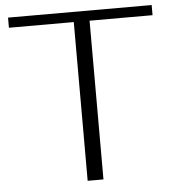

<svg xmlns="http://www.w3.org/2000/svg" viewBox="-52 -763 724 811"><g transform="rotate(-5 310.5 -358.0)"><path d="M621 -716V-673H354V0H287V-673H12V-716Z"/></g></svg>

Font: Afta sans
Style: Regular
Weight: 400
Designer: par.qink
Foundry: Oriol Esparraguera Font
Version: Version 1.000